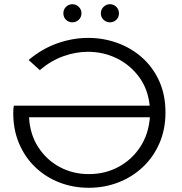

<svg xmlns="http://www.w3.org/2000/svg" viewBox="-20 -886 864 912"><path d="M402 6Q328 6 263 -19Q198 -44 148.5 -91Q99 -138 71 -203.5Q43 -269 43 -348Q43 -357 43.5 -366Q44 -375 46 -384H691Q683 -463 640.5 -520.5Q598 -578 534.5 -609Q471 -640 397 -640Q340 -640 281 -619Q222 -598 169 -553L116 -601Q180 -655 253 -680.5Q326 -706 399 -706Q471 -706 537.5 -682Q604 -658 655.5 -612Q707 -566 736.5 -500.5Q766 -435 766 -352Q766 -272 737.5 -206Q709 -140 658.5 -92.5Q608 -45 542 -19.5Q476 6 402 6ZM692 -329H118Q122 -249 161 -188Q200 -127 263 -93Q326 -59 402 -59Q479 -59 542.5 -93Q606 -127 646 -188Q686 -249 692 -329ZM324 -780Q306 -780 293.5 -792Q281 -804 281 -823Q281 -841 293.5 -853.5Q306 -866 324 -866Q341 -866 354 -853.5Q367 -841 367 -823Q367 -804 354 -792Q341 -780 324 -780ZM502 -780Q485 -780 472 -792Q459 -804 459 -823Q459 -841 472 -853.5Q485 -866 502 -866Q520 -866 532.5 -853.5Q545 -841 545 -823Q545 -804 532.5 -792Q520 -780 502 -780Z"/></svg>

Font: Montserrat
Style: Regular
Weight: 400
Designer: Julieta Ulanovsky
Foundry: Julieta Ulanovsky
Version: Version 9.000; ttfautohint (v1.8.4.7-5d5b)